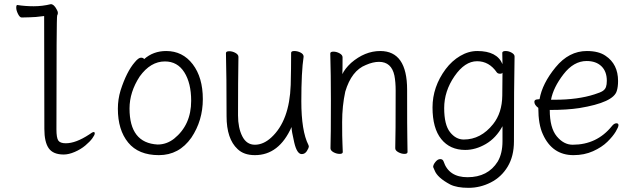

<svg xmlns="http://www.w3.org/2000/svg" viewBox="-20 -729 3040 922"><path d="M286 13Q235 13 214 -17Q193 -47 193 -110L192 -652Q148 -646 123 -646Q98 -646 84 -645Q75 -645 66.5 -662Q58 -679 58 -692Q58 -705 63 -705Q101 -699 142 -699Q184 -699 224 -709Q239 -709 252 -684Q258 -674 258 -667Q258 -661 254.5 -654.5Q251 -648 251 -108Q251 -67 260 -54Q269 -41 296 -41Q344 -41 408 -83Q424 -95 430 -95Q435 -95 435 -88Q435 -81 423.5 -65Q412 -49 390 -30.5Q368 -12 339 0.5Q310 13 286 13Z M743 16Q645 16 595.5 -44.5Q546 -105 546 -207Q546 -252 559 -295Q588 -385 627 -430Q645 -452 657 -452Q669 -452 672 -445Q716 -484 778 -484Q857 -484 905.5 -420.5Q954 -357 954 -253Q954 -150 899 -68Q840 16 743 16ZM737 -35Q780 -35 816 -63Q898 -129 898 -245Q898 -330 865 -382Q832 -434 772 -434Q703 -434 651 -362Q602 -287 602 -208Q602 -42 737 -35Z M1204 16Q1151 16 1121 -13Q1068 -62 1068 -171Q1068 -368 1065 -474Q1065 -483 1081 -483Q1096 -483 1110.5 -475Q1125 -467 1125 -456Q1123 -340 1123 -175Q1123 -115 1143.5 -74.5Q1164 -34 1204 -34Q1245 -34 1283 -69Q1370 -149 1376 -321Q1378 -398 1378 -475Q1378 -484 1393 -484Q1409 -484 1423.5 -476.5Q1438 -469 1438 -457Q1427 -385 1427 -243Q1427 -100 1461 -33L1463 -27Q1463 -18 1453.5 -3.5Q1444 11 1429 11Q1406 11 1393 -44.5Q1380 -100 1380 -119Q1320 16 1204 16Z M1611 10Q1596 10 1581.5 2Q1567 -6 1567 -17Q1569 -69 1569 -246Q1569 -373 1566 -472Q1566 -481 1581 -481Q1596 -481 1610.5 -473Q1625 -465 1625 -454Q1625 -392 1624 -373Q1636 -399 1666 -427Q1732 -484 1806 -484Q1935 -484 1935 -298Q1935 -99 1936 -66.5Q1937 -34 1937 1Q1937 10 1922 10Q1908 10 1893 2Q1878 -6 1878 -17Q1880 -79 1880 -294Q1880 -335 1874 -366Q1860 -432 1800 -432Q1771 -432 1737 -417Q1668 -390 1638 -289Q1623 -220 1623 -143Q1623 -65 1624.5 -39.5Q1626 -14 1626 1Q1626 10 1611 10Z M2230 173Q2174 173 2142 157Q2080 124 2067 89L2060 73Q2060 62 2071 48.5Q2082 35 2094 35Q2106 35 2110 46Q2135 122 2225 122Q2323 122 2370 47Q2393 8 2393 -51V-123Q2362 -66 2313 -37.5Q2264 -9 2214 -9Q2141 -9 2099 -61Q2057 -113 2057 -213Q2057 -312 2120 -397Q2150 -437 2190 -460.5Q2230 -484 2272 -484Q2367 -484 2393 -421L2392 -475Q2392 -484 2408 -484Q2423 -484 2437 -476Q2451 -468 2451 -458Q2448 -317 2448 -50Q2448 21 2418 71Q2388 121 2337 147Q2286 173 2230 173ZM2207 -59Q2289 -59 2348 -133Q2391 -187 2392 -270Q2393 -302 2393 -380Q2391 -375 2381 -375Q2371 -375 2366 -381Q2329 -435 2271 -435Q2212 -435 2162.5 -363Q2113 -291 2113 -210Q2113 -130 2141 -94.5Q2169 -59 2207 -59Z M2734 16Q2632 16 2587 -84Q2565 -131 2565 -211Q2546 -225 2546 -240Q2546 -252 2564 -252L2571 -253Q2584 -328 2648 -406Q2712 -484 2798 -484Q2855 -484 2888 -461Q2948 -421 2948 -340Q2948 -312 2942 -293Q2927 -237 2762 -210Q2703 -201 2620 -201Q2620 -115 2653.5 -74.5Q2687 -34 2730 -34Q2846 -34 2918 -123Q2929 -137 2940 -137Q2950 -137 2950 -128Q2950 -119 2936.5 -96.5Q2923 -74 2896.5 -48Q2870 -22 2828 -3Q2786 16 2734 16ZM2626 -250H2642Q2755 -250 2835 -276Q2864 -285 2875 -292.5Q2886 -300 2890 -311.5Q2894 -323 2894 -341Q2894 -386 2868 -411Q2842 -436 2797 -436Q2735 -436 2686 -372.5Q2637 -309 2626 -250Z"/></svg>

Font: LXGW WenKai Mono TC Light
Style: Regular
Weight: 300
Designer: LXGW / Fontworks Inc.
Foundry: LXGW / Fontworks Inc.
Version: Version 1.330